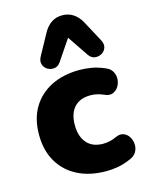

<svg xmlns="http://www.w3.org/2000/svg" viewBox="-119 -858 722 942"><g transform="rotate(-15 242.0 -386.5)"><path d="M303 11Q220 11 158.5 -20Q97 -51 63 -109Q29 -167 29 -247Q29 -327 63 -384Q97 -441 158.5 -472Q220 -503 303 -503Q332 -503 364 -497.5Q396 -492 430 -477Q453 -468 463 -449.5Q473 -431 471.5 -410Q470 -389 459 -372.5Q448 -356 430 -349.5Q412 -343 389 -354Q356 -369 322 -369Q269 -369 240 -337.5Q211 -306 211 -247Q211 -189 240 -156Q269 -123 322 -123Q338 -123 355 -126.5Q372 -130 389 -138Q412 -149 430 -142.5Q448 -136 458.5 -119.5Q469 -103 470.5 -82Q472 -61 461.5 -42.5Q451 -24 428 -15Q394 0 363 5.5Q332 11 303 11ZM444 -615Q455 -594 449 -576.5Q443 -559 427 -550Q411 -541 392.5 -543.5Q374 -546 361 -565L290 -670L219 -565Q206 -546 187.5 -543.5Q169 -541 153 -550Q137 -559 131 -576.5Q125 -594 136 -615L194 -721Q210 -751 234 -767.5Q258 -784 290 -784Q322 -784 346.5 -767.5Q371 -751 387 -721Z"/></g></svg>

Font: Chiron GoRound TC H
Style: Regular
Weight: 900
Designer: Ryoko NISHIZUKA 西塚涼子 (kana, bopomofo & ideographs); Paul D. Hunt (Latin, Greek & Cyrillic); Sandoll Communications 산돌커뮤니
Foundry: Adobe
Version: Version 1.000;hotconv 1.1.1;makeotfexe 2.6.0